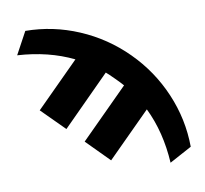

<svg xmlns="http://www.w3.org/2000/svg" viewBox="-82 -611 988 925"><g transform="rotate(-10 412.0 -148.5)"><path d="M611 -48 399 164 289 53 523 -181Q512 -194 486 -220Q460 -246 447 -257L213 -22L102 -133L314 -345Q193 -404 41 -413L100 -522Q235 -521 360.5 -467.5Q486 -414 583 -317Q680 -220 733.5 -94.5Q787 31 788 166L679 225Q670 73 611 -48Z"/></g></svg>

Font: M PLUS 1p ExtraBold
Style: Regular
Weight: 800
Version: Version 1.062